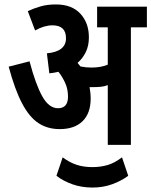

<svg xmlns="http://www.w3.org/2000/svg" viewBox="-20 -652 681 864"><path d="M388 -209Q388 -142 351.5 -106.5Q315 -71 249 -71Q194 -71 153 -98Q112 -125 79.5 -186.5Q47 -248 19 -352L113 -376Q140 -273 170 -219Q200 -165 241 -165Q286 -165 286 -217Q286 -251 273.5 -278.5Q261 -306 243 -329Q223 -324 202 -322L191 -412Q277 -420 277 -480Q277 -538 216 -538Q179 -538 138 -515L105 -602Q136 -616 165 -624Q194 -632 232 -632Q303 -632 341.5 -590.5Q380 -549 380 -484Q380 -446 366 -417.5Q352 -389 329 -369Q335 -362 342 -353Q365 -348 391 -348Q413 -348 430 -351Q447 -354 465 -361V-529H417V-622H641V-529H569V0H465V-269Q450 -263 434 -261.5Q418 -260 402 -260Q393 -260 383 -260Q385 -249 386.5 -236Q388 -223 388 -209ZM396 192Q348 192 306.5 177.5Q265 163 234 139L262 56Q291 78 323 89Q355 100 396 100Q431 100 463 91Q495 82 529 56L557 139Q526 162 485 177Q444 192 396 192Z"/></svg>

Font: Noto Sans ExtraCondensed SemiBold
Style: Regular
Weight: 600
Width: 2
Designer: Monotype Design Team
Foundry: Monotype Imaging Inc.
Version: Version 2.013; ttfautohint (v1.8.4.7-5d5b)